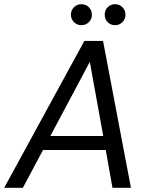

<svg xmlns="http://www.w3.org/2000/svg" viewBox="-34 -895 718 915"><path d="M-14 0 368 -700H457L590 0H502L470 -180H171L75 0ZM394 -600 206 -247H458ZM354 -775Q333 -775 318.5 -789.5Q304 -804 304 -825Q304 -846 318.5 -860.5Q333 -875 354 -875Q375 -875 389.5 -860.5Q404 -846 404 -825Q404 -804 389.5 -789.5Q375 -775 354 -775ZM515 -775Q493 -775 479 -789.5Q465 -804 465 -825Q465 -846 479 -860.5Q493 -875 515 -875Q535 -875 549.5 -860.5Q564 -846 564 -825Q564 -804 549.5 -789.5Q535 -775 515 -775Z"/></svg>

Font: DM Sans Italic
Style: Regular
Weight: 400
Italic angle: -10°
Designer: Colophon Foundry, Jonny Pinhorn
Foundry: Colophon Foundry
Version: Version 4.004; ttfautohint (v1.8.4.7-5d5b)